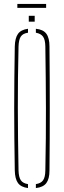

<svg xmlns="http://www.w3.org/2000/svg" viewBox="-20 -950 324 974"><path d="M122 4Q86.5 -0.5 71.2 -21.5Q56 -42.5 55 -85Q53.5 -169.5 52.8 -246.8Q52 -324 52 -399.5Q52 -475 52.8 -552.2Q53.5 -629.5 55 -714Q56 -757 71.2 -778.2Q86.5 -799.5 122 -804V-784Q96 -780.5 85.5 -764.5Q75 -748.5 74 -714Q72 -631.5 71.2 -555Q70.5 -478.5 70.5 -403Q70.5 -327.5 71.5 -249.2Q72.5 -171 74 -85Q75 -51.5 85.5 -35.8Q96 -20 122 -16ZM162 4V-16Q188 -20 198.8 -35.8Q209.5 -51.5 210 -85Q212 -171 212.5 -249.2Q213 -327.5 213 -403Q213 -478.5 212 -555Q211 -631.5 210 -714Q209.5 -748.5 198.5 -764Q187.5 -779.5 162 -784V-804Q199 -800.5 215 -779Q231 -757.5 231 -714Q232 -629.5 232.2 -552.2Q232.5 -475 232.5 -399.5Q232.5 -324 232.2 -246.8Q232 -169.5 231 -85Q231 -42.5 215 -21.2Q199 0 162 4ZM126 -840V-870H156V-840ZM68 -930H214V-910H68Z"/></svg>

Font: Big Shoulders Stencil Thin
Style: Regular
Weight: 100
Designer: Patric King
Foundry: XO Type Co
Version: Version 2.001